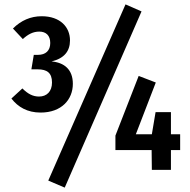

<svg xmlns="http://www.w3.org/2000/svg" viewBox="-20 -774 866 875"><path d="M552 -754 200 49 275 81 625 -722ZM312 -392C312 -457 273 -489 215 -494C273 -508 299 -541 299 -590C299 -650 255 -700 170 -700C120 -700 76 -681 39 -644L84 -596C108 -618 131 -630 159 -630C190 -630 209 -612 209 -578C209 -543 188 -524 153 -524H134L123 -458H152C194 -458 217 -442 217 -398C217 -357 193 -334 158 -334C130 -334 107 -346 82 -371L32 -325C62 -286 105 -261 165 -261C261 -261 312 -321 312 -392ZM801 -162H759V-263H689L672 -162H599L690 -398L612 -428L506 -156V-90H671L672 0H759V-90H801Z"/></svg>

Font: Fira Sans Condensed Medium
Style: Regular
Weight: 500
Width: 3
Designer: Carrois Corporate & Edenspiekermann AG
Foundry: Carrois Corporate GbR & Edenspiekermann AG
Version: Version 4.202;PS 004.202;hotconv 1.0.88;makeotf.lib2.5.64775